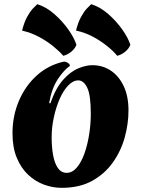

<svg xmlns="http://www.w3.org/2000/svg" viewBox="-20 -887 677 922"><path d="M276 15Q233 15 191 -0.5Q149 -16 115 -48Q81 -80 60.5 -129.5Q40 -179 40 -247Q40 -330 70.5 -402Q101 -474 156 -524Q211 -574 286 -591Q297 -591 306 -585Q315 -579 316 -571Q285 -549 256.5 -505Q228 -461 216 -392L222 -391Q247 -463 282.5 -503Q318 -543 355.5 -558.5Q393 -574 423 -574Q473 -574 512 -548Q551 -522 574 -473.5Q597 -425 597 -357Q597 -293 579 -227.5Q561 -162 522 -107Q483 -52 422.5 -18.5Q362 15 276 15ZM300 -57Q327 -57 348.5 -82Q370 -107 385 -148.5Q400 -190 408 -240.5Q416 -291 416 -341Q416 -430 399 -465.5Q382 -501 356 -501Q331 -501 307.5 -476.5Q284 -452 266.5 -412Q249 -372 238.5 -323.5Q228 -275 228 -228Q228 -181 235 -142Q242 -103 258 -80Q274 -57 300 -57ZM606 -672Q599 -653 581 -638.5Q563 -624 543 -619Q526 -640 496 -664.5Q466 -689 427.5 -710Q389 -731 345 -740Q355 -780 369 -805.5Q383 -831 396.5 -845.5Q410 -860 418 -867Q462 -853 500.5 -819Q539 -785 567 -745.5Q595 -706 606 -672ZM347 -672Q340 -653 322 -638.5Q304 -624 284 -619Q266 -640 236 -664.5Q206 -689 168 -709.5Q130 -730 86 -740Q96 -780 110 -805.5Q124 -831 137.5 -845.5Q151 -860 159 -867Q203 -853 241.5 -819Q280 -785 308 -745.5Q336 -706 347 -672Z"/></svg>

Font: Merienda Black
Style: Regular
Weight: 900
Designer: Eduardo Rodriguez Tunni
Foundry: Eduardo Rodriguez Tunni
Version: Version 2.001